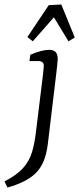

<svg xmlns="http://www.w3.org/2000/svg" viewBox="-99 -642 353 855"><path d="M-66 193 -79 166Q-23 137 4.5 105.5Q32 74 43.5 35.5Q55 -3 61 -54L90 -290Q92 -308 94 -324.5Q96 -341 96 -349Q96 -360 89.5 -365Q83 -370 74 -370H32L36 -398Q86 -420 120 -420Q140 -420 149 -410Q158 -400 158 -379Q158 -371 156 -354Q154 -337 152 -318L114 -1Q108 46 94.5 77.5Q81 109 58 131Q37 151 4.5 167Q-28 183 -66 193ZM23 -477 118 -619 174 -622 234 -475 206 -458 141 -565 47 -458Z"/></svg>

Font: Rasa Light
Style: Italic
Weight: 300
Italic angle: -7.10001°
Designer: Anna Giedrys (Yrsa+Rasa design), David Brezina (Yrsa art-direction, Rasa art-direction, design)
Foundry: Rosetta Type Foundry
Version: Version 2.004